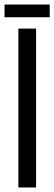

<svg xmlns="http://www.w3.org/2000/svg" viewBox="-41 -826 239 846"><path d="M-21 -806V-750H178V-806ZM40 -700V0H118V-700Z"/></svg>

Font: VL Bebas Neue Regular
Style: Regular
Weight: 400
Designer: Ryoichi Tsunekawa
Foundry: Ryoichi Tsunekawa
Version: Version 001.003